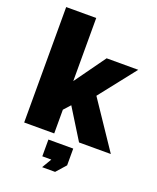

<svg xmlns="http://www.w3.org/2000/svg" viewBox="-169 -829 934 1141"><g transform="rotate(20 298.0 -258.5)"><path d="M395 0 276 -192 238 -150V0H48V-730H238V-331L378 -526H578L397 -296L596 0ZM239 213 275 152H218V46H375V152L321 213Z"/></g></svg>

Font: Raleway-v4020 Black
Style: Regular
Weight: 900
Designer: Matt McInerney, Pablo Impallari, Rodrigo Fuenzalida
Foundry: Matt McInerney, Pablo Impallari, Rodrigo Fuenzalida
Version: Version 4.020;PS 004.020;hotconv 1.0.88;makeotf.lib2.5.64775